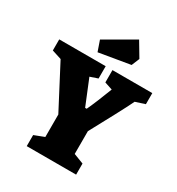

<svg xmlns="http://www.w3.org/2000/svg" viewBox="-201 -959 997 1081"><g transform="rotate(30 297.5 -418.0)"><path d="M137 -72 202 -97V-243L57 -520L-5 -540V-612H297V-532L247 -515L314 -351H324Q334 -371 355.5 -423Q377 -475 392 -515L341 -532V-612H600V-540L538 -520Q526 -493 477.5 -402Q429 -311 393 -245V-97L458 -72V0H137ZM194 -726 385 -836 441 -742 420 -691 218 -657Z"/></g></svg>

Font: Grenze Black
Style: Regular
Weight: 900
Designer: Renata Polastri
Foundry: Omnibus-Type
Version: Version 1.002; ttfautohint (v1.8)